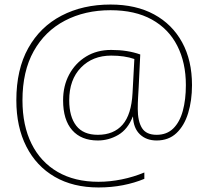

<svg xmlns="http://www.w3.org/2000/svg" viewBox="-20 -726 918 846"><path d="M826 -351Q826 -283 809 -227.5Q792 -172 757.5 -139.5Q723 -107 670 -107Q625 -107 596.5 -134Q568 -161 566 -212H565Q543 -156 501 -131.5Q459 -107 411 -107Q338 -107 298 -152.5Q258 -198 258 -284Q258 -348 285 -398Q312 -448 359.5 -477Q407 -506 470 -506Q506 -506 538 -501Q570 -496 598 -486L591 -341Q590 -323 588.5 -297.5Q587 -272 587 -246Q587 -192 605.5 -162Q624 -132 670 -132Q715 -132 743.5 -160Q772 -188 785.5 -237.5Q799 -287 799 -351Q799 -450 761 -524.5Q723 -599 649 -640Q575 -681 467 -681Q354 -681 266 -635Q178 -589 128.5 -500.5Q79 -412 79 -284Q79 -173 119 -92.5Q159 -12 234 31.5Q309 75 414 75Q464 75 516 64.5Q568 54 616 34V62Q573 80 522 90Q471 100 414 100Q302 100 221 53Q140 6 96 -80.5Q52 -167 52 -284Q52 -420 104.5 -514Q157 -608 251 -657Q345 -706 467 -706Q579 -706 659 -662.5Q739 -619 782.5 -539.5Q826 -460 826 -351ZM285 -284Q285 -212 316 -172Q347 -132 411 -132Q481 -132 520 -176.5Q559 -221 564 -316L572 -466Q529 -481 470 -481Q388 -481 336.5 -428Q285 -375 285 -284Z"/></svg>

Font: Noto Sans Syriac Western Thin
Style: Regular
Weight: 100
Designer: Patrick Giasson and the Monotype Design Team
Foundry: Monotype Imaging Inc.
Version: Version 3.000; ttfautohint (v1.8.4.7-5d5b)